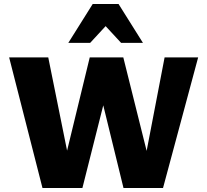

<svg xmlns="http://www.w3.org/2000/svg" viewBox="-20 -947 1044 967"><path d="M602 0 441 -658H601L753 -49H692L809 -658H978L801 0ZM194 0 26 -658H223L346 -49H284L432 -658H561L395 0ZM590 -731 480 -850 447 -927H577L700 -731ZM324 -731 447 -927H577L544 -850L434 -731Z"/></svg>

Font: Ysabeau SC Black
Style: Regular
Weight: 900
Designer: Christian Thalmann (Catharsis Fonts)
Version: Version 2.001;gftools[0.9.30]; featfreeze: smcp